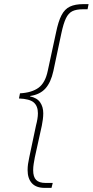

<svg xmlns="http://www.w3.org/2000/svg" viewBox="-20 -780 450 932"><path d="M197 132Q155 132 134.5 109Q114 86 114 46Q114 31 116 16.5Q118 2 122 -16L155 -172Q159 -187 161.5 -202Q164 -217 164 -230Q164 -265 144 -282.5Q124 -300 72 -302L77 -327Q134 -330 167 -354Q200 -378 212 -437L252 -622Q263 -676 278.5 -706Q294 -736 319.5 -748Q345 -760 385 -760H410L405 -735H383Q350 -735 331 -725.5Q312 -716 300 -691Q288 -666 278 -619L239 -435Q227 -380 200.5 -350.5Q174 -321 126 -314V-312Q160 -305 175 -283Q190 -261 190 -230Q190 -216 188 -200.5Q186 -185 183 -170L149 -16Q146 0 143.5 15.5Q141 31 141 46Q141 79 155.5 93.5Q170 108 201 108H236L230 132Z"/></svg>

Font: Noto Serif Tamil SemiCondensed Thin
Style: Italic
Weight: 100
Width: 4
Italic angle: -12°
Designer: Indian Type Foundry, Tom Grace, and the Monotype Design Team
Foundry: Monotype Imaging Inc.
Version: Version 2.003; ttfautohint (v1.8.4.7-5d5b)